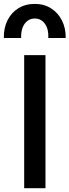

<svg xmlns="http://www.w3.org/2000/svg" viewBox="-36 -990 365 1010"><path d="M91.2 0V-700H203.2V0ZM-15.8 -790Q-16.9 -842.5 3.4 -883.1Q23.8 -923.7 60.8 -946.6Q97.9 -969.5 147.2 -969.5Q195.4 -969.5 232.4 -946.2Q269.3 -923 289.8 -882.4Q310.4 -841.8 309.6 -790H218.1Q220.5 -836.3 200.5 -864.5Q180.6 -892.6 147.2 -892.6Q113.7 -892.6 93.5 -864.5Q73.2 -836.3 75.1 -790Z"/></svg>

Font: Geologica Thin
Style: Regular
Weight: 100
Version: Version 1.010;gftools[0.9.28]